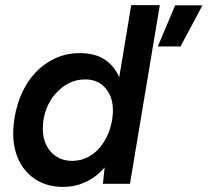

<svg xmlns="http://www.w3.org/2000/svg" viewBox="-20 -720 813 752"><path d="M383 0 393 -93 494 -700H606L489 0ZM228 12Q164 12 118 -18Q72 -48 49.5 -102Q27 -156 33 -227Q38 -285 58 -337Q78 -389 112 -428Q146 -467 192 -489.5Q238 -512 293 -512Q357 -512 397 -482Q437 -452 454 -399Q471 -346 465 -276Q461 -205 440.5 -151.5Q420 -98 387.5 -61.5Q355 -25 314 -6.5Q273 12 228 12ZM263 -90Q298 -90 327 -106Q356 -122 376.5 -149Q397 -176 408.5 -209Q420 -242 422 -277Q425 -336 395 -372.5Q365 -409 314 -409Q278 -409 248.5 -393.5Q219 -378 196.5 -352Q174 -326 161.5 -293Q149 -260 148 -225Q145 -166 177 -128Q209 -90 263 -90ZM598 -538 666 -699H773L687 -538Z"/></svg>

Font: Figtree Light SemiBold
Style: Italic
Weight: 600
Italic angle: -9.5°
Version: Version 2.001;gftools[0.9.30]